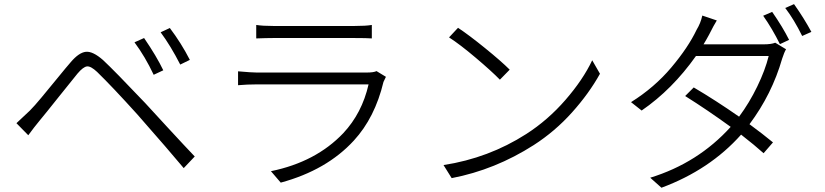

<svg xmlns="http://www.w3.org/2000/svg" viewBox="-20 -839 3946 918"><path d="M668.9 -657.2Q728.5 -570.3 760.7 -502.9L714.8 -481.4Q673.8 -568.4 623 -636.7ZM58.6 -250Q74.2 -263.7 123 -310.5Q144.5 -332 178.2 -372.6Q211.9 -413.1 254.9 -465.8Q297.9 -518.6 318.4 -542Q357.4 -587.9 390.6 -591.3Q423.8 -594.7 472.7 -551.8Q527.3 -501 673.8 -346.7Q692.4 -326.2 779.8 -231.4Q867.2 -136.7 911.1 -90.8L858.4 -35.2Q792 -115.2 635.7 -293Q516.6 -424.8 444.3 -495.1Q414.1 -523.4 396 -521.5Q377.9 -519.5 350.6 -487.3Q330.1 -462.9 262.2 -377.4Q194.3 -292 168.9 -261.7Q144.5 -232.4 115.2 -192.4ZM748 -684.6 792 -705.1Q846.7 -632.8 887.7 -552.7L841.8 -530.3Q795.9 -620.1 748 -684.6Z M1205.1 -719.7Q1236.3 -714.8 1287.1 -714.8H1674.8Q1729.5 -714.8 1757.8 -719.7V-655.3Q1735.4 -657.2 1673.8 -657.2H1287.1Q1255.9 -657.2 1205.1 -655.3ZM1118.2 -431.6V-498Q1184.6 -492.2 1207 -492.2H1733.4Q1766.6 -492.2 1780.3 -499L1825.2 -471.7Q1814.5 -450.2 1813.5 -447.3Q1772.5 -276.4 1671.9 -167Q1542 -25.4 1322.3 34.2L1275.4 -20.5Q1490.2 -64.5 1621.1 -202.1Q1710.9 -297.9 1742.2 -435.5H1207Q1162.1 -435.5 1118.2 -431.6Z M2169.9 -706.1Q2221.7 -671.9 2299.3 -608.9Q2377 -545.9 2417 -505.9L2370.1 -458Q2330.1 -499 2254.4 -563Q2178.7 -627 2127 -660.2ZM2100.6 -49.8Q2316.4 -83 2496.1 -198.2Q2599.6 -264.6 2683.6 -361.3Q2767.6 -458 2811.5 -550.8L2848.6 -486.3Q2795.9 -391.6 2714.8 -301.3Q2633.8 -210.9 2532.2 -145.5Q2347.7 -27.3 2139.6 12.7Z M3671.9 -782.2Q3722.7 -709 3752.9 -648.4L3709 -627.9Q3672.9 -701.2 3628.9 -763.7ZM2997.1 -350.6Q3109.4 -420.9 3189.9 -516.6Q3270.5 -612.3 3310.5 -696.3Q3330.1 -728.5 3337.9 -764.6L3407.2 -741.2Q3393.6 -719.7 3370.1 -672.9Q3356.4 -647.5 3343.8 -627H3630.9Q3668 -627 3686.5 -634.8L3738.3 -603.5Q3729.5 -588.9 3719.7 -558.6Q3670.9 -388.7 3563.5 -245.1Q3626 -199.2 3675.8 -158.2L3630.9 -106.4Q3589.8 -143.6 3523.4 -195.3Q3374 -27.3 3142.6 58.6L3088.9 10.7Q3317.4 -59.6 3473.6 -232.4Q3363.3 -312.5 3255.9 -379.9L3296.9 -420.9Q3401.4 -359.4 3513.7 -281.2Q3562.5 -346.7 3600.6 -425.3Q3638.7 -503.9 3655.3 -571.3H3307.6Q3194.3 -411.1 3047.9 -310.5ZM3734.4 -800.8 3776.4 -819.3Q3824.2 -752 3859.4 -686.5L3815.4 -667Q3776.4 -746.1 3734.4 -800.8Z"/></svg>

Font: Min Sans Light
Style: Regular
Weight: 300
Designer: Jinseong-Kim, NotoSansCJK, Nunito
Foundry: Jinseong-Kim
Version: Version 1.400;Glyphs 3.1.2 (3151)